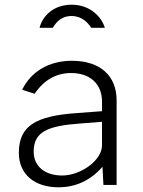

<svg xmlns="http://www.w3.org/2000/svg" viewBox="-20 -785 605 815"><path d="M425 -667C412 -711 365 -765 284 -765C206 -765 160 -716 148 -667H204C215 -684 235 -717 284 -717C328 -717 354 -688 367 -667ZM228 10C303 10 365 -20 415 -77L419 0H475V-359C475 -463 406 -527 285 -527C184 -527 110 -478 74 -404L127 -387C167 -446 219 -475 282 -475C362 -475 413 -429 413 -354V-313L306 -305C132 -293 60 -251 60 -136C60 -45 127 10 228 10ZM244 -40C172 -40 123 -78 123 -141C123 -225 180 -251 324 -261L413 -268V-168C413 -104 322 -40 244 -40Z"/></svg>

Font: United Sans ExtraLight
Style: Regular
Weight: 200
Designer: Pablo Impallari, Rodrigo Fuenzalida (Modified by Dan O. Williams)
Version: Version 1.000;PS 001.000;hotconv 1.0.88;makeotf.lib2.5.64775